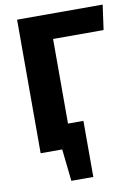

<svg xmlns="http://www.w3.org/2000/svg" viewBox="-94 -754 698 981"><g transform="rotate(-10 255.0 -263.5)"><path d="M229 -564V-125H309V166H195L177 0H65V-693H509L491 -564Z"/></g></svg>

Font: FiraGOUPP
Style: Bold
Weight: 700
Designer: bBox Type
Foundry: bBox Type GmbH
Version: Version 1.001